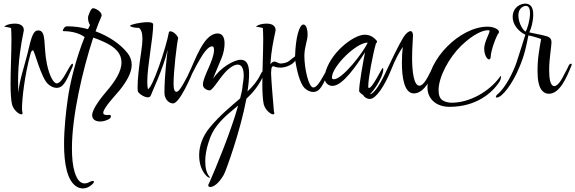

<svg xmlns="http://www.w3.org/2000/svg" viewBox="-20 -577 3215 1073"><path d="M99 62C104 62 106 60 106 55C106 51 103 45 103 28C103 -22 117 -156 151 -278C154 -291 161 -296 164 -296C173 -296 209 -140 250 -106C265 -93 281 -86 296 -86C336 -86 352 -128 385 -203C387 -209 388 -213 388 -216C388 -219 387 -221 385 -221C369 -221 331 -111 297 -111C282 -111 258 -144 242 -220C221 -320 242 -407 194 -407C167 -407 157 -379 133 -275C113 -195 90 -133 82 -58V-67C82 -82 81 -101 81 -126C81 -231 97 -330 112 -401C113 -404 113 -408 113 -411C113 -423 104 -445 64 -445C25 -445 4 -431 4 -428C2 -428 39 -423 42 -420C43 -404 44 -382 44 -358C44 -287 39 -182 39 -105C39 -57 42 -17 47 6C56 39 86 62 99 62Z M540 102C557 102 573 97 590 88C597 83 600 78 600 73C600 68 597 65 590 65H588C586 65 584 66 582 66C579 66 575 65 570 65C561 64 557 60 557 53C557 27 624 -43 648 -72C689 -123 716 -171 716 -215C716 -239 708 -261 693 -280C652 -332 587 -375 514 -402C525 -433 536 -461 547 -486C548 -488 548 -490 548 -492C548 -505 530 -523 507 -530C505 -531 503 -531 501 -531C491 -531 484 -517 475 -492C473 -488 472 -483 472 -476C472 -464 475 -450 483 -437C480 -430 476 -422 472 -414C433 -425 394 -430 355 -430C337 -430 331 -406 331 -407C331 -405 332 -403 335 -403C355 -403 413 -400 453 -370C404 -249 370 -110 358 -19C349 45 338 140 338 229C338 337 355 435 410 467C422 474 434 476 443 476C474 476 497 453 502 446C504 443 505 440 505 439C505 436 503 434 499 434C495 434 490 435 485 438C478 442 466 448 453 448C434 448 412 435 397 384C386 348 382 303 382 251C382 73 440 -180 501 -367C520 -360 538 -354 554 -346C629 -314 659 -275 659 -228C659 -179 625 -124 574 -65C552 -39 495 30 495 67C495 91 515 102 540 102Z M947 1C984 1 1049 -152 1063 -187C1065 -192 1066 -196 1066 -198C1066 -201 1065 -203 1062 -203C1046 -203 993 -64 967 -64C958 -64 950 -70 950 -111C950 -178 968 -334 976 -365C968 -384 947 -402 932 -402C927 -402 925 -400 924 -397C908 -309 832 -85 807 -79C804 -90 803 -104 803 -120C803 -209 836 -365 836 -439C836 -450 824 -453 805 -453C767 -453 707 -440 707 -433C707 -426 736 -421 757 -421C768 -412 776 -395 776 -360C776 -343 774 -321 770 -294C755 -194 749 -132 749 -93C749 -84 749 -75 750 -68C752 -56 785 -33 806 -33C815 -33 820 -37 823 -44C828 -61 891 -189 917 -299C913 -264 899 -154 899 -58C899 -23 924 1 947 1Z M1155 468C1174 468 1203 448 1231 399C1243 377 1323 157 1357 -25C1394 -60 1428 -99 1456 -163C1461 -173 1463 -180 1463 -185C1463 -188 1462 -189 1461 -189C1456 -189 1443 -177 1436 -161C1419 -125 1394 -95 1363 -66C1369 -102 1372 -136 1372 -167C1372 -220 1356 -243 1325 -243C1287 -243 1209 -197 1172 -138C1172 -145 1189 -180 1220 -257C1229 -280 1235 -309 1235 -334C1235 -365 1225 -390 1196 -390C1117 -390 1070 -236 1033 -163C1028 -154 1026 -146 1026 -141C1026 -137 1027 -135 1030 -135C1035 -135 1039 -139 1044 -147C1069 -196 1091 -237 1112 -270C1133 -302 1151 -318 1166 -318C1173 -318 1176 -311 1176 -297C1176 -240 1114 -149 1114 -104C1114 -84 1136 -72 1152 -72C1171 -72 1215 -157 1257 -191C1280 -210 1296 -216 1309 -216C1333 -216 1342 -188 1342 -155C1342 -138 1339 -119 1336 -100C1335 -80 1329 -55 1322 -27C1270 18 1209 67 1152 136C1113 183 1093 238 1093 290C1093 335 1105 376 1132 404C1139 412 1147 416 1152 416C1153 416 1153 416 1154 416C1154 415 1154 415 1154 415C1154 415 1154 415 1154 415C1154 415 1154 415 1154 415C1154 415 1154 415 1154 415C1154 415 1154 415 1154 415C1154 414 1153 413 1151 411C1135 392 1127 363 1127 324C1127 292 1133 257 1145 220C1156 182 1173 149 1195 122C1232 75 1274 44 1311 13C1271 156 1187 361 1148 448C1145 451 1144 455 1144 459C1144 465 1148 468 1155 468Z M1506 62C1511 62 1513 60 1513 55C1513 53 1513 51 1512 50C1511 49 1510 40 1509 24C1505 -22 1497 -114 1495 -165C1495 -170 1495 -176 1496 -184C1496 -199 1501 -207 1507 -207C1509 -207 1511 -206 1514 -205C1523 -201 1534 -199 1545 -199C1580 -199 1617 -217 1630 -238C1638 -190 1654 -111 1684 -83C1699 -70 1715 -63 1730 -63C1770 -63 1786 -105 1819 -180C1821 -186 1822 -190 1822 -193C1822 -196 1821 -198 1819 -198C1803 -198 1765 -88 1731 -88C1704 -88 1681 -197 1681 -264C1681 -315 1699 -351 1699 -382C1699 -421 1688 -440 1676 -440C1653 -440 1632 -370 1629 -262C1619 -255 1609 -247 1598 -238C1587 -228 1570 -223 1547 -222C1538 -222 1523 -233 1514 -233C1512 -233 1511 -232 1509 -232C1498 -229 1496 -222 1491 -218C1496 -293 1507 -346 1519 -401C1520 -404 1520 -408 1520 -411C1520 -423 1511 -445 1471 -445C1432 -445 1411 -431 1411 -428C1409 -428 1446 -423 1449 -420C1450 -404 1451 -382 1451 -358C1451 -287 1446 -182 1446 -105C1446 -57 1449 -17 1454 6C1463 39 1493 62 1506 62Z M2029 -40C2053 -40 2122 -144 2122 -189C2122 -194 2121 -197 2119 -197C2113 -197 2063 -85 2041 -85C2039 -85 2038 -89 2038 -96C2038 -138 2063 -272 2081 -334C2085 -337 2087 -341 2087 -344C2087 -347 2086 -349 2084 -351C2064 -374 2042 -383 2018 -383C1955 -383 1819 -279 1795 -158C1794 -153 1793 -148 1793 -145C1793 -120 1810 -97 1838 -97C1895 -97 1971 -209 2020 -285C2009 -228 1987 -110 1987 -67C1994 -54 2014 -40 2029 -40ZM1846 -134C1839 -134 1835 -137 1835 -144C1835 -204 1969 -339 2035 -339C2012 -286 1894 -134 1846 -134Z M2047 -24C2083 -24 2130 -102 2160 -173C2194 -258 2210 -281 2231 -315C2228 -291 2226 -260 2226 -225C2226 -145 2239 -55 2293 -55C2353 -55 2394 -144 2418 -209C2419 -214 2420 -218 2420 -219C2420 -222 2419 -223 2417 -223C2412 -223 2407 -219 2404 -212C2401 -204 2392 -187 2378 -161C2372 -148 2347 -98 2324 -98C2292 -98 2283 -180 2283 -254C2283 -309 2288 -361 2288 -377C2288 -394 2283 -403 2274 -403C2265 -403 2249 -392 2234 -368C2208 -326 2159 -223 2146 -195C2112 -120 2073 -50 2045 -50C2036 -50 2024 -61 2016 -69C2014 -71 2013 -72 2012 -72C2009 -72 2007 -66 2007 -56C2007 -39 2028 -24 2047 -24Z M2492 20C2642 20 2731 -58 2771 -120C2776 -127 2780 -141 2780 -148C2780 -151 2779 -152 2778 -152C2778 -152 2776 -152 2775 -149C2715 -65 2604 -3 2505 -3C2486 -3 2469 -7 2454 -16C2439 -25 2431 -44 2431 -73C2431 -148 2490 -256 2558 -322C2626 -387 2678 -408 2706 -408C2710 -408 2716 -409 2716 -404C2716 -391 2686 -341 2686 -306C2686 -269 2703 -245 2712 -245C2717 -245 2721 -249 2722 -256C2722 -295 2756 -382 2767 -393C2768 -394 2769 -396 2769 -398C2769 -411 2742 -428 2705 -428C2551 -428 2369 -246 2369 -87C2369 -27 2415 20 2492 20Z M2757 -32C2786 -32 2845 -110 2881 -198C2912 -269 2921 -320 2933 -379C2940 -379 2999 -363 3004 -358C3000 -339 2996 -313 2991 -280C2986 -246 2984 -213 2984 -180C2984 -131 2991 -88 3012 -68C3023 -57 3035 -53 3047 -53C3108 -53 3146 -142 3172 -207C3174 -211 3175 -214 3175 -217C3175 -220 3174 -221 3172 -221C3166 -221 3161 -217 3158 -210C3155 -202 3146 -185 3132 -159C3126 -146 3101 -96 3078 -96C3055 -96 3049 -138 3049 -186C3049 -248 3062 -320 3062 -339C3062 -366 3049 -372 3014 -380L2938 -396C2949 -417 2960 -459 2960 -495C2960 -531 2949 -557 2914 -557C2869 -553 2845 -520 2845 -483C2845 -439 2877 -402 2916 -383C2906 -353 2884 -279 2867 -229C2849 -176 2806 -86 2757 -47C2753 -42 2751 -39 2751 -36C2751 -33 2753 -32 2757 -32ZM2917 -400C2898 -412 2877 -454 2877 -490C2877 -514 2886 -535 2911 -543C2913 -544 2916 -544 2920 -544C2936 -544 2942 -526 2942 -503C2942 -465 2927 -414 2917 -400Z"/></svg>

Font: Comforter
Style: Regular
Weight: 400
Designer: Robert E. Leuschke
Foundry: Robert E. Leuschke
Version: Version 1.013; ttfautohint (v1.8.3)